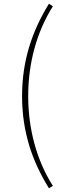

<svg xmlns="http://www.w3.org/2000/svg" viewBox="-20 -824 339 1035"><path d="M244 191 265 178C177 40 132 -130 132 -306C132 -482 177 -651 265 -790L244 -804C154 -658 99 -499 99 -306C99 -112 154 46 244 191Z"/></svg>

Font: Harano Aji Gothic KR ExtraLight
Style: Regular
Weight: 250
Foundry: Masamichi Hosoda
Version: HaranoAjiGothicKR-ExtraLight version 20220220;ttx 4.29.1